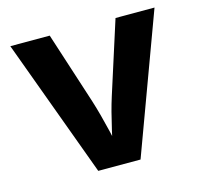

<svg xmlns="http://www.w3.org/2000/svg" viewBox="-85 -639 770 732"><g transform="rotate(-15 300.0 -273.0)"><path d="M15.3 -545.9H170.8L262.5 -262.5Q271.7 -233.4 280.4 -200.9Q289.1 -168.4 297.1 -134.6Q302.2 -112.3 307.3 -89.4Q312.3 -66.5 317.4 -43.1H286Q291.1 -67 296.1 -90Q301.1 -113 306.3 -135.5Q315.6 -175.4 323.1 -204.5Q330.7 -233.6 339.9 -262.5L430.5 -545.9H584.4L383 0H216.1Z"/></g></svg>

Font: Raveo Variable
Style: Regular
Weight: 400
Designer: Jakub Foglar, Rasmus Andersson (Inter)
Foundry: Jakubfoglar.com
Version: Version 1.000;Glyphs 3.2.3 (3260)